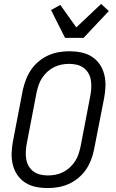

<svg xmlns="http://www.w3.org/2000/svg" viewBox="-20 -942 590 974"><path d="M222 12Q191 12 161.5 6Q132 0 108 -15.5Q84 -31 68 -54.5Q52 -78 45 -106.5Q38 -135 39 -165.5Q40 -196 46 -227L96 -487Q102 -513 112 -539Q122 -565 138 -588.5Q154 -612 177 -631Q200 -650 226 -661.5Q252 -673 278.5 -677.5Q305 -682 331 -682Q362 -682 392 -676Q422 -670 446 -654.5Q470 -639 486 -615.5Q502 -592 509 -563.5Q516 -535 515 -504.5Q514 -474 508 -443L457 -183Q452 -157 442 -131Q432 -105 416 -81.5Q400 -58 377 -39Q354 -20 328 -8.5Q302 3 275 7.5Q248 12 222 12ZM223 -52Q242 -52 261 -55.5Q280 -59 298.5 -68Q317 -77 332.5 -91Q348 -105 359.5 -122Q371 -139 377.5 -158Q384 -177 388 -195L438 -455Q442 -476 443 -496Q444 -516 441 -535Q438 -554 428.5 -570.5Q419 -587 404 -598Q389 -609 370 -613.5Q351 -618 331 -618Q312 -618 293 -614.5Q274 -611 255.5 -602Q237 -593 221.5 -579Q206 -565 194.5 -548Q183 -531 176.5 -512Q170 -493 166 -475L116 -215Q112 -194 111 -174Q110 -154 113 -135Q116 -116 125.5 -99.5Q135 -83 150 -72Q165 -61 184 -56.5Q203 -52 223 -52ZM310 -750 239 -891 286 -917 367 -803 493 -922 532 -886 404 -750Z"/></svg>

Font: Lode Term
Style: Italic
Weight: 400
Italic angle: -11°
Monospace: yes
Designer: Belleve Invis
Foundry: Belleve Invis
Version: Version 29.2.0